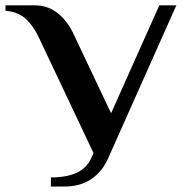

<svg xmlns="http://www.w3.org/2000/svg" viewBox="-50 -680 683 710"><path d="M138.2 9.8V-23.9Q256.8 -23.9 287.1 -95.2L295.9 -113.8L99.1 -529.8Q76.7 -580.6 47.1 -608.6Q17.6 -636.7 -29.8 -640.1V-660.2H78.1Q128.9 -660.2 165.5 -629.6Q202.1 -599.1 224.1 -549.8L360.8 -261.2L539.1 -660.2H602.1L350.1 -95.2Q328.6 -45.4 287.6 -17.8Q246.6 9.8 188 9.8Z"/></svg>

Font: El Messiri SemiBold
Style: Regular
Weight: 600
Designer: Mohamed Gaber
Foundry: Kief Type Foundry
Version: Version 2.007;PS 002.007;hotconv 1.0.88;makeotf.lib2.5.64775